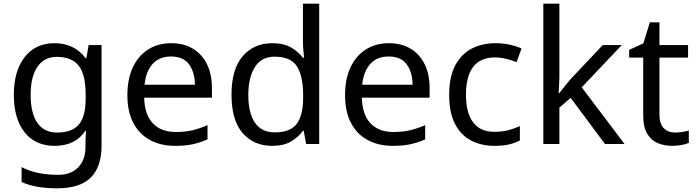

<svg xmlns="http://www.w3.org/2000/svg" viewBox="-20 -780 3773 1040"><path d="M275 -546Q328 -546 370.5 -526Q413 -506 443 -465H448L460 -536H530V9Q530 124 471.5 182Q413 240 290 240Q172 240 97 206V125Q176 167 295 167Q364 167 403.5 126.5Q443 86 443 16V-5Q443 -17 444 -39.5Q445 -62 446 -71H442Q388 10 276 10Q172 10 113.5 -63Q55 -136 55 -267Q55 -395 113.5 -470.5Q172 -546 275 -546ZM287 -472Q220 -472 183 -418.5Q146 -365 146 -266Q146 -167 182.5 -114.5Q219 -62 289 -62Q370 -62 407 -105.5Q444 -149 444 -246V-267Q444 -377 406 -424.5Q368 -472 287 -472Z M907 -546Q976 -546 1025.5 -516Q1075 -486 1101.5 -431.5Q1128 -377 1128 -304V-251H761Q763 -160 807.5 -112.5Q852 -65 932 -65Q983 -65 1022.5 -74.5Q1062 -84 1104 -102V-25Q1063 -7 1023 1.5Q983 10 928 10Q852 10 793.5 -21Q735 -52 702.5 -113.5Q670 -175 670 -264Q670 -352 699.5 -415Q729 -478 782.5 -512Q836 -546 907 -546ZM906 -474Q843 -474 806.5 -433.5Q770 -393 763 -321H1036Q1035 -389 1004 -431.5Q973 -474 906 -474Z M1454 10Q1354 10 1294 -59.5Q1234 -129 1234 -267Q1234 -405 1294.5 -475.5Q1355 -546 1455 -546Q1517 -546 1556.5 -523Q1596 -500 1621 -467H1627Q1626 -480 1623.5 -505.5Q1621 -531 1621 -546V-760H1709V0H1638L1625 -72H1621Q1597 -38 1557 -14Q1517 10 1454 10ZM1468 -63Q1553 -63 1587.5 -109.5Q1622 -156 1622 -250V-266Q1622 -366 1589 -419.5Q1556 -473 1467 -473Q1396 -473 1360.5 -416.5Q1325 -360 1325 -265Q1325 -169 1360.5 -116Q1396 -63 1468 -63Z M2086 -546Q2155 -546 2204.5 -516Q2254 -486 2280.5 -431.5Q2307 -377 2307 -304V-251H1940Q1942 -160 1986.5 -112.5Q2031 -65 2111 -65Q2162 -65 2201.5 -74.5Q2241 -84 2283 -102V-25Q2242 -7 2202 1.5Q2162 10 2107 10Q2031 10 1972.5 -21Q1914 -52 1881.5 -113.5Q1849 -175 1849 -264Q1849 -352 1878.5 -415Q1908 -478 1961.5 -512Q2015 -546 2086 -546ZM2085 -474Q2022 -474 1985.5 -433.5Q1949 -393 1942 -321H2215Q2214 -389 2183 -431.5Q2152 -474 2085 -474Z M2658 10Q2587 10 2531.5 -19Q2476 -48 2444.5 -109Q2413 -170 2413 -265Q2413 -364 2446 -426Q2479 -488 2535.5 -517Q2592 -546 2664 -546Q2705 -546 2743 -537.5Q2781 -529 2805 -517L2778 -444Q2754 -453 2722 -461Q2690 -469 2662 -469Q2504 -469 2504 -266Q2504 -169 2542.5 -117.5Q2581 -66 2657 -66Q2701 -66 2734.5 -75Q2768 -84 2796 -97V-19Q2769 -5 2736.5 2.5Q2704 10 2658 10Z M3010 -363Q3010 -347 3008.5 -321Q3007 -295 3006 -276H3010Q3016 -284 3028 -299Q3040 -314 3052.5 -329.5Q3065 -345 3074 -355L3245 -536H3348L3131 -307L3363 0H3257L3071 -250L3010 -197V0H2923V-760H3010Z M3636 -62Q3656 -62 3677 -65.5Q3698 -69 3711 -73V-6Q3697 1 3671 5.5Q3645 10 3621 10Q3579 10 3543.5 -4.5Q3508 -19 3486 -55Q3464 -91 3464 -156V-468H3388V-510L3465 -545L3500 -659H3552V-536H3707V-468H3552V-158Q3552 -109 3575.5 -85.5Q3599 -62 3636 -62Z"/></svg>

Font: Noto Sans Tifinagh Air
Style: Regular
Weight: 400
Designer: JamraPatel
Foundry: JamraPatel LLC
Version: Version 2.006; ttfautohint (v1.8.4.7-5d5b)